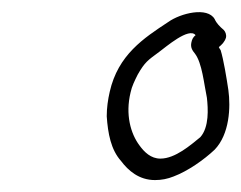

<svg xmlns="http://www.w3.org/2000/svg" viewBox="-20 -689 405 322"><path d="M164 -535C161 -522 159 -508 159 -494C161 -465 166 -438 183 -419C195 -403 213 -387 240 -387C251 -387 261 -389 271 -393C295 -402 322 -421 340 -438C365 -464 367 -509 363 -538C360 -558 355 -589 350 -605C349 -606 348 -608 347 -610C352 -614 357 -619 359 -626C360 -631 358 -636 355 -639C349 -644 343 -650 340 -657C328 -678 283 -667 262 -652C221 -625 178 -597 164 -535ZM199 -534C201 -544 206 -554 211 -564C223 -585 228 -588 247 -602C258 -610 297 -644 308 -630C304 -627 302 -623 301 -618C299 -609 303 -604 307 -599C319 -583 322 -549 327 -525C329 -507 331 -476 316 -459C300 -446 274 -423 249 -423C233 -423 222 -434 214 -445C199 -465 190 -497 199 -534Z"/></svg>

Font: Stray Cat
Style: ExtObl
Weight: 400
Version: Version 1.0